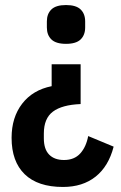

<svg xmlns="http://www.w3.org/2000/svg" viewBox="-20 -554 479 762"><path d="M230 188Q130 188 78 137.5Q26 87 26 -7Q26 -88 68 -142.5Q110 -197 185 -212V-299H300V-141Q226 -138 190 -111Q154 -84 154 -24V-5Q154 38 175 59.5Q196 81 234 81Q275 81 298.5 55Q322 29 330 -14L431 28Q411 106 359.5 147Q308 188 230 188ZM242 -380Q202 -380 184 -397.5Q166 -415 166 -445V-469Q166 -499 184 -516.5Q202 -534 242 -534Q282 -534 300 -516.5Q318 -499 318 -469V-445Q318 -415 300 -397.5Q282 -380 242 -380Z"/></svg>

Font: IBM Plex Sans Condensed SemiBold
Style: Regular
Weight: 600
Width: 3
Designer: Mike Abbink, Paul van der Laan, Pieter van Rosmalen
Foundry: Bold Monday
Version: Version 1.3